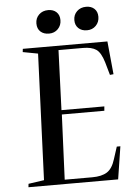

<svg xmlns="http://www.w3.org/2000/svg" viewBox="-61 -968 713 1013"><g transform="rotate(-5 296.0 -461.0)"><path d="M160 -698 80 -713 82 -730H530L547 -555L528 -553L509 -620Q493 -674 468.5 -690.5Q444 -707 399 -707H269L257 -390H484L482 -367H257L242 -23H388Q438 -23 466.5 -41Q495 -59 510 -108L531 -173H550L523 0H48L50 -18L133 -30ZM366 -857Q366 -885 385 -903.5Q404 -922 434 -922Q461 -922 477.5 -906.5Q494 -891 494 -864Q494 -836 475.5 -817Q457 -798 428 -798Q400 -798 383 -814Q366 -830 366 -857ZM165 -857Q165 -885 184 -903.5Q203 -922 233 -922Q260 -922 276.5 -906.5Q293 -891 293 -864Q293 -836 274.5 -817Q256 -798 227 -798Q199 -798 182 -813.5Q165 -829 165 -857Z"/></g></svg>

Font: Literata 72pt Medium
Style: Italic
Weight: 500
Italic angle: -2°
Designer: Latin by Veronika Burian and Jose Scaglione. Greek by Irene Vlachou. Cyrillic by Vera Evstafieva
Foundry: TypeTogether
Version: Version 3.002